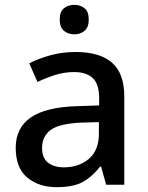

<svg xmlns="http://www.w3.org/2000/svg" viewBox="-20 -764 614 794"><path d="M292 -549Q393 -549 443.5 -504.5Q494 -460 494 -365V0H419L398 -75H394Q359 -31 320.5 -10.5Q282 10 214 10Q141 10 93 -29.5Q45 -69 45 -153Q45 -235 107 -278Q169 -321 298 -325L390 -328V-358Q390 -417 363 -441.5Q336 -466 287 -466Q246 -466 208 -454Q170 -442 135 -425L101 -502Q139 -522 188.5 -535.5Q238 -549 292 -549ZM317 -257Q225 -253 189.5 -226.5Q154 -200 154 -152Q154 -110 179 -91Q204 -72 244 -72Q306 -72 347.5 -107Q389 -142 389 -212V-259ZM288 -744Q312 -744 329.5 -730Q347 -716 347 -683Q347 -651 329.5 -636.5Q312 -622 288 -622Q262 -622 244.5 -636.5Q227 -651 227 -683Q227 -716 244.5 -730Q262 -744 288 -744Z"/></svg>

Font: Noto Sans Medium
Style: Regular
Weight: 500
Designer: Monotype Design Team
Foundry: Monotype Imaging Inc.
Version: Version 2.007